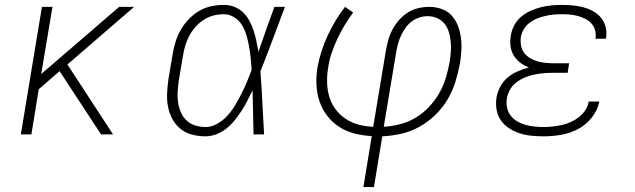

<svg xmlns="http://www.w3.org/2000/svg" viewBox="-20 -548 2590 783"><path d="M65 0 151 -520H194L148 -246L466 -520H527L255 -285L441 0H392L223 -258L138 -184L108 0Z M818 8Q790 8 763 1Q736 -6 715.5 -23Q695 -40 682.5 -63.5Q670 -87 665 -114Q660 -141 661.5 -169Q663 -197 667 -226L684 -326Q688 -351 695.5 -376Q703 -401 716.5 -425Q730 -449 749 -469Q768 -489 791.5 -503Q815 -517 841 -522.5Q867 -528 893 -528Q915 -528 936 -520Q957 -512 972 -497Q987 -482 997.5 -462.5Q1008 -443 1014.5 -422.5Q1021 -402 1025.5 -380.5Q1030 -359 1034 -337Q1050 -383 1066 -428.5Q1082 -474 1099 -520H1142Q1117 -454 1092.5 -388Q1068 -322 1042 -257Q1047 -193 1050 -128.5Q1053 -64 1057 0H1014Q1013 -45 1012 -90Q1011 -135 1010 -180Q1000 -159 989 -137.5Q978 -116 965 -96Q952 -76 937 -57.5Q922 -39 903.5 -24Q885 -9 862.5 -0.5Q840 8 818 8ZM818 -30Q843 -30 866.5 -43.5Q890 -57 908 -77Q926 -97 939.5 -120Q953 -143 965 -166.5Q977 -190 987 -214Q997 -238 1006 -263Q1005 -286 1002.5 -310Q1000 -334 996 -357Q992 -380 985.5 -402.5Q979 -425 967.5 -444.5Q956 -464 936 -477Q916 -490 893 -490Q871 -490 850 -484.5Q829 -479 810.5 -467Q792 -455 777 -438Q762 -421 751.5 -401Q741 -381 735 -360.5Q729 -340 726 -319L709 -219Q706 -197 704.5 -175Q703 -153 706 -132Q709 -111 717 -91.5Q725 -72 740 -57.5Q755 -43 775.5 -36.5Q796 -30 818 -30Z M1462 215 1496 7Q1460 5 1426 -3.5Q1392 -12 1363.5 -30.5Q1335 -49 1314.5 -75.5Q1294 -102 1283 -134.5Q1272 -167 1270.5 -203Q1269 -239 1275 -275Q1281 -308 1291.5 -340Q1302 -372 1316 -402.5Q1330 -433 1348 -463Q1366 -493 1387 -520L1420 -497Q1401 -471 1384.5 -443.5Q1368 -416 1355 -388Q1342 -360 1332 -330Q1322 -300 1318 -270Q1313 -240 1314 -209.5Q1315 -179 1323.5 -151.5Q1332 -124 1349.5 -101Q1367 -78 1391 -62.5Q1415 -47 1443.5 -39.5Q1472 -32 1502 -31L1554 -343Q1558 -365 1564 -386.5Q1570 -408 1581 -428.5Q1592 -449 1608 -467Q1624 -485 1644 -497.5Q1664 -510 1686.5 -515Q1709 -520 1731 -520Q1757 -520 1781 -511.5Q1805 -503 1821.5 -485Q1838 -467 1847 -444Q1856 -421 1859.5 -395.5Q1863 -370 1861.5 -343.5Q1860 -317 1856 -291Q1849 -253 1837.5 -215.5Q1826 -178 1805.5 -143Q1785 -108 1755 -79Q1725 -50 1689.5 -30.5Q1654 -11 1616 -2.5Q1578 6 1539 8L1505 215ZM1545 -31Q1578 -33 1611.5 -41.5Q1645 -50 1675 -68Q1705 -86 1729.5 -112Q1754 -138 1771.5 -168.5Q1789 -199 1798.5 -231.5Q1808 -264 1814 -297Q1817 -317 1818.5 -337.5Q1820 -358 1818 -378Q1816 -398 1810.5 -417Q1805 -436 1793 -451Q1781 -466 1763 -474Q1745 -482 1724 -482Q1707 -482 1690 -476.5Q1673 -471 1658.5 -460Q1644 -449 1633.5 -434Q1623 -419 1615.5 -403Q1608 -387 1603.5 -370.5Q1599 -354 1596 -337Z M2197 8Q2172 8 2147 5.5Q2122 3 2099 -4.5Q2076 -12 2056 -25Q2036 -38 2022.5 -57.5Q2009 -77 2005 -101.5Q2001 -126 2005 -151Q2009 -174 2020.5 -195.5Q2032 -217 2051 -232.5Q2070 -248 2092 -257.5Q2114 -267 2137 -273Q2118 -280 2102 -292Q2086 -304 2075.5 -321Q2065 -338 2062 -359.5Q2059 -381 2063 -402Q2066 -423 2076.5 -443.5Q2087 -464 2104.5 -479Q2122 -494 2143 -503.5Q2164 -513 2185.5 -518.5Q2207 -524 2228.5 -526Q2250 -528 2271 -528Q2293 -528 2315 -526Q2337 -524 2358 -518.5Q2379 -513 2397.5 -503Q2416 -493 2429.5 -477.5Q2443 -462 2449 -441Q2455 -420 2452 -398Q2451 -396 2451 -394Q2451 -392 2450 -390H2408Q2408 -392 2408.5 -393.5Q2409 -395 2409 -396Q2411 -412 2406 -427.5Q2401 -443 2390.5 -454Q2380 -465 2365.5 -472Q2351 -479 2336 -483Q2321 -487 2304.5 -488.5Q2288 -490 2271 -490Q2254 -490 2237.5 -488.5Q2221 -487 2204 -483Q2187 -479 2170.5 -472.5Q2154 -466 2139.5 -455Q2125 -444 2116 -428.5Q2107 -413 2104 -396Q2102 -379 2105 -362Q2108 -345 2118 -332Q2128 -319 2142.5 -310.5Q2157 -302 2173 -297.5Q2189 -293 2206.5 -291.5Q2224 -290 2242 -290H2301L2295 -251H2235Q2216 -251 2197.5 -249.5Q2179 -248 2159.5 -244Q2140 -240 2121.5 -232.5Q2103 -225 2086.5 -212.5Q2070 -200 2060 -182.5Q2050 -165 2047 -146Q2044 -127 2048 -108.5Q2052 -90 2063 -76Q2074 -62 2089.5 -53Q2105 -44 2122.5 -39Q2140 -34 2159 -32Q2178 -30 2197 -30Q2215 -30 2233.5 -32Q2252 -34 2270.5 -38Q2289 -42 2307 -50Q2325 -58 2340.5 -70Q2356 -82 2367 -98.5Q2378 -115 2381 -134H2424Q2417 -98 2393 -68Q2369 -38 2336 -21Q2303 -4 2267.5 2Q2232 8 2197 8Z"/></svg>

Font: Iosevka Etoile XLtObl
Style: Regular
Weight: 200
Italic angle: -9°
Designer: Belleve Invis
Foundry: Belleve Invis
Version: Version 15.5.2; ttfautohint (v1.8.4)